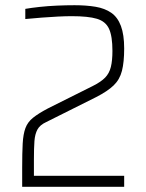

<svg xmlns="http://www.w3.org/2000/svg" viewBox="-20 -716 561 736"><path d="M65 0V-73Q65 -130 67 -166Q69 -202 77.5 -225Q86 -248 106.5 -264.5Q127 -281 163 -300L335 -386Q367 -402 383 -418.5Q399 -435 405 -459.5Q411 -484 411 -521Q411 -577 398 -605.5Q385 -634 351.5 -644Q318 -654 255 -654Q232 -654 202 -652.5Q172 -651 140 -648.5Q108 -646 77 -643V-682Q100 -686 132 -689.5Q164 -693 199 -694.5Q234 -696 266 -696Q311 -696 346.5 -690Q382 -684 406.5 -667Q431 -650 443.5 -616.5Q456 -583 456 -530Q456 -478 447.5 -444.5Q439 -411 415.5 -388.5Q392 -366 349 -344L157 -248Q133 -237 123.5 -219.5Q114 -202 112 -175Q110 -148 110 -104V-42H456V0Z"/></svg>

Font: Saira SemiCondensed ExtraLight
Style: Regular
Weight: 250
Width: 4
Designer: Hector Gatti with collaboration of the Omnibus-Type team
Foundry: Omnibus-Type
Version: Version 1.101